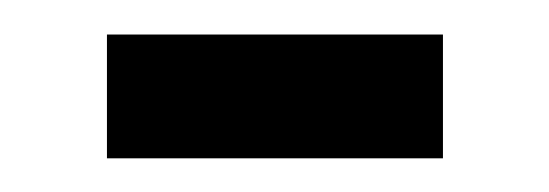

<svg xmlns="http://www.w3.org/2000/svg" viewBox="-20 -316 326 114"><path d="M43.5 -222V-295.5H243V-222Z"/></svg>

Font: Anek Tamil Condensed Medium
Style: Regular
Weight: 500
Width: 3
Designer: Aadarsh Rajan (Tamil), Yesha Goshar (Latin)
Foundry: Ek Type
Version: Version 1.003